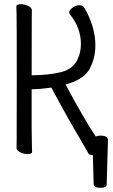

<svg xmlns="http://www.w3.org/2000/svg" viewBox="-20 -725 540 916"><path d="M437 -74Q447 -78 458 -78Q495 -78 495 -57V-56L489 155Q489 171 459 171Q429 171 427 155L423 15H422Q407 15 402.5 8Q398 1 395 -5Q383 -27 371 -47Q307 -154 225 -307Q176 -300 131 -299V-106Q131 -75 132 -46Q133 -17 133 0Q133 10 110 10Q94 10 76.5 1.5Q59 -7 59 -18Q59 -30 59.5 -56Q60 -82 60 -348Q60 -631 59 -659L58 -695Q58 -705 81 -705Q97 -705 114.5 -696.5Q132 -688 132 -677Q132 -665 131.5 -639.5Q131 -614 131 -366Q210 -366 269.5 -380.5Q329 -395 350 -442Q366 -475 366 -515Q366 -592 314 -656Q310 -662 310 -666Q310 -677 326 -688.5Q342 -700 359 -700Q375 -700 382 -689Q435 -597 435 -509Q435 -446 407 -395.5Q379 -345 293 -322Q330 -251 383 -160Q412 -110 437 -74Z"/></svg>

Font: Moon Stars Kai HW
Style: Regular
Weight: 400
Designer: GuiWonder
Version: Version 1.101